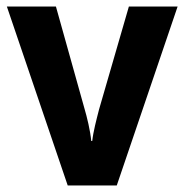

<svg xmlns="http://www.w3.org/2000/svg" viewBox="-20 -567 564 587"><path d="M187 0H337L523 -547H374L283 -233C275 -202 265 -164 262 -136H259C256 -168 246 -209 238 -236L151 -547H1Z"/></svg>

Font: Noto Sans Myanmar UI SemiCondensed
Style: Bold
Weight: 700
Width: 4
Designer: Monotype Design Team
Foundry: Monotype Imaging Inc.
Version: Version 2.103